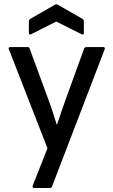

<svg xmlns="http://www.w3.org/2000/svg" viewBox="-20 -714 542 918"><path d="M144 185Q132 185 137 172L207 -5L23 -477Q17 -489 30 -489H111Q120 -489 122 -481L207 -250Q219 -218 230 -184.5Q241 -151 251 -119H253Q263 -151 275 -184.5Q287 -218 298 -250L382 -481Q385 -489 395 -489H472Q485 -489 480 -477L229 177Q227 185 218 185ZM130 -551Q118 -545 118 -556V-611Q118 -620 125 -624L242 -691Q249 -696 257 -691L374 -624Q381 -620 381 -611V-556Q381 -545 369 -551L249 -611Z"/></svg>

Font: Sofia Sans Medium
Style: Regular
Weight: 500
Designer: Botio Nikoltchev, Ani Petrova
Foundry: lettersoup
Version: Version 4.101; ttfautohint (v1.8.4.7-5d5b)